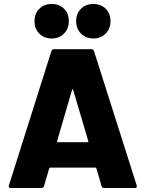

<svg xmlns="http://www.w3.org/2000/svg" viewBox="-20 -948 734 968"><path d="M506 0Q495 0 492 -10L466 -99Q464 -103 461 -103H233Q230 -103 228 -99L202 -10Q199 0 188 0H35Q29 0 26.5 -3Q24 -6 24 -9Q24 -11 25 -14L239 -690Q242 -700 252 -700H441Q451 -700 454 -690L669 -14Q670 -12 670 -9Q670 0 659 0ZM268 -237Q268 -236 268 -235Q268 -231 272 -231H421Q426 -231 426 -234Q426 -236 425 -237L349 -494Q348 -498 346 -498Q346 -498 345 -497.5Q344 -497 343 -494ZM451 -754Q413 -754 388.5 -778.5Q364 -803 364 -841Q364 -880 388.5 -904Q413 -928 451 -928Q489 -928 513 -904Q537 -880 537 -841Q537 -803 512.5 -778.5Q488 -754 451 -754ZM241 -754Q203 -754 178.5 -778.5Q154 -803 154 -841Q154 -880 178.5 -904Q203 -928 241 -928Q279 -928 303 -904Q327 -880 327 -841Q327 -803 302.5 -778.5Q278 -754 241 -754Z"/></svg>

Font: LinhAnh ExtBd
Style: Regular
Weight: 800
Designer: Jeremy Tribby
Foundry: Tribby Type
Version: Version 1.408